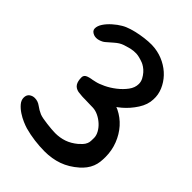

<svg xmlns="http://www.w3.org/2000/svg" viewBox="-228 -864 1005 1005"><g transform="rotate(45 274.5 -362.0)"><path d="M290 34Q344 34 390.5 17.5Q437 1 479 -36Q493 -48 505.5 -64.5Q518 -81 525 -99Q532 -117 534 -134.5Q536 -152 536 -171Q536 -219 519 -262.5Q502 -306 473 -338.5Q444 -371 404.5 -390.5Q365 -410 319 -410Q305 -410 277 -411.5Q249 -413 221 -411Q193 -409 172.5 -402Q152 -395 152 -377Q152 -349 162 -333Q172 -317 195 -312Q208 -310 224.5 -309Q241 -308 252 -309Q271 -310 276 -317.5Q281 -325 279 -335Q277 -345 271.5 -355.5Q266 -366 263.5 -372.5Q261 -379 265.5 -379Q270 -379 289 -369Q310 -357 345 -371Q380 -385 414 -414Q448 -443 473.5 -482.5Q499 -522 500 -562Q502 -597 488 -630Q474 -663 449 -689.5Q424 -716 389.5 -733.5Q355 -751 316 -756Q294 -759 266 -757Q238 -755 210 -750Q182 -745 156 -737Q130 -729 112 -718Q91 -706 69 -686.5Q47 -667 33.5 -646.5Q20 -626 20 -607.5Q20 -589 43 -580Q60 -574 79.5 -580Q99 -586 110 -596Q132 -615 144 -625.5Q156 -636 166.5 -642.5Q177 -649 190 -653.5Q203 -658 226 -664Q248 -669 268 -668Q288 -667 320 -655Q328 -652 340 -644Q352 -636 362.5 -624Q373 -612 381 -597Q389 -582 389 -565Q389 -537 370 -511.5Q351 -486 324 -465Q297 -444 268.5 -430.5Q240 -417 221 -413Q198 -408 187 -405.5Q176 -403 172 -401.5Q168 -400 169 -399.5Q170 -399 171 -398Q172 -397 171 -395Q170 -393 161 -389Q167 -376 169.5 -366.5Q172 -357 174.5 -348.5Q177 -340 181.5 -332Q186 -324 195 -313Q200 -311 215 -310Q230 -309 248 -308.5Q266 -308 283 -307.5Q300 -307 307 -307Q327 -306 347.5 -296Q368 -286 385 -270.5Q402 -255 412.5 -236Q423 -217 423 -199Q423 -189 422.5 -177.5Q422 -166 418 -157Q413 -145 404 -135.5Q395 -126 386 -118Q357 -94 326.5 -83.5Q296 -73 260 -73Q249 -73 232.5 -74.5Q216 -76 198.5 -78Q181 -80 165 -83Q149 -86 139 -90Q118 -99 98.5 -113.5Q79 -128 56 -128Q39 -128 26 -118Q13 -108 13 -88Q13 -69 27.5 -52Q42 -35 62.5 -21.5Q83 -8 104 1Q125 10 139 14Q175 24 214 29Q253 34 290 34Z"/></g></svg>

Font: Balpaq
Style: Regular
Weight: 400
Designer: Abay Emes
Version: Version 1.000